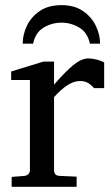

<svg xmlns="http://www.w3.org/2000/svg" viewBox="-20 -719 431 739"><path d="M380.9 -379.9H341.8Q332.5 -391.1 319.6 -399.2Q306.6 -407.2 288.1 -407.2Q264.2 -407.2 239 -390.6Q213.9 -374 188 -345.2V-64Q188 -43 209 -42L274.9 -39.1V0H24.9V-38.1L74.2 -42Q83 -43 89.1 -48.8Q95.2 -54.7 95.2 -64V-411.1H22.9V-443.8L147 -481.9H188V-393.1Q230.5 -442.4 262 -468.3Q293.5 -494.1 319.8 -494.1Q335.4 -494.1 353.5 -489.3Q371.6 -484.4 380.9 -479ZM365.2 -550.8H326.2Q316.9 -593.8 285.2 -612.8Q253.4 -631.8 216.3 -631.8Q179.7 -631.8 147.9 -612.8Q116.2 -593.8 107.4 -550.8H67.4Q67.4 -585.9 83.7 -620.1Q100.1 -654.3 133.3 -676.8Q166.5 -699.2 216.3 -699.2Q266.1 -699.2 299.1 -676.8Q332 -654.3 348.6 -620.1Q365.2 -585.9 365.2 -550.8Z"/></svg>

Font: Charis
Style: Regular
Weight: 400
Designer: Walt Agee, Miriam Martin, Annie Olsen, Victor Gaultney, Lorna Priest, Alan Ward, Bob Hallissy, Martin Hosken, Sharon Cor
Foundry: SIL Global
Version: Version 7.000